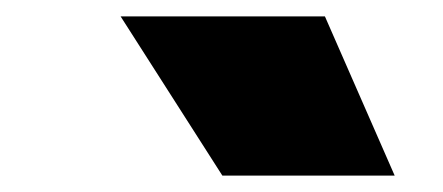

<svg xmlns="http://www.w3.org/2000/svg" viewBox="-20 -810 540 234"><path d="M251 -596 127 -790H376L461 -596Z"/></svg>

Font: Georama ExtraExtended Black
Style: Italic
Weight: 900
Width: 8
Italic angle: -9°
Designer: Jean-Baptiste Levee
Foundry: Production Type
Version: Version 1.000